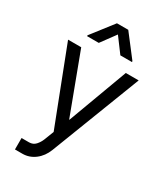

<svg xmlns="http://www.w3.org/2000/svg" viewBox="-229 -838 979 1136"><g transform="rotate(30 260.0 -270.0)"><path d="M122.1 204.1H71.3V126H122.1Q149.4 126 166.5 107.2Q183.6 88.4 192.9 64.5L217.8 0L18.6 -515.6H108.4L260.7 -109.4H262.7L413.1 -515.6H501L265.1 95.7Q245.6 146 207.3 175Q168.9 204.1 122.1 204.1ZM333 -589.8 258.8 -689.5 185.5 -589.8H105.5V-595.7L220.7 -744.1H297.9L412.1 -595.7V-589.8Z"/></g></svg>

Font: Inter Display
Style: Regular
Weight: 400
Designer: Rasmus Andersson
Foundry: rsms
Version: Version 4.000;git-37864ae